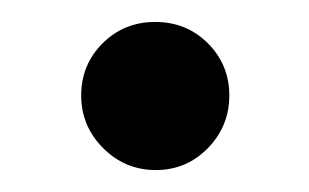

<svg xmlns="http://www.w3.org/2000/svg" viewBox="-20 -387 282 175"><path d="M169.5 -347.5Q189 -328 189 -300Q189 -272 169.5 -252Q150 -232 122 -232Q94 -232 74 -252Q54 -272 54 -300Q54 -328 73.5 -347.5Q93 -367 121.5 -367Q150 -367 169.5 -347.5Z"/></svg>

Font: Hind Guntur Medium
Style: Regular
Weight: 500
Designer: Manushi Parikh, Hitesh Malaviya
Foundry: Indian Type Foundry
Version: Version 1.000;PS 1.0;hotconv 1.0.86;makeotf.lib2.5.63406; tt